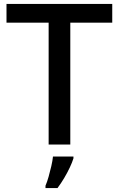

<svg xmlns="http://www.w3.org/2000/svg" viewBox="-20 -734 604 975"><path d="M337 0H227V-619H13V-714H550V-619H337ZM353 70Q347 90 334.5 116.5Q322 143 306 170Q290 197 272 221H211V209Q219 191 226.5 164.5Q234 138 240.5 110Q247 82 249 61H353Z"/></svg>

Font: Noto Sans Kawi Medium
Style: Regular
Weight: 500
Designer: Fadhl Haqq
Version: Version 1.000